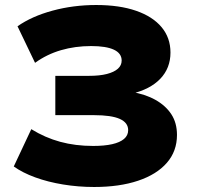

<svg xmlns="http://www.w3.org/2000/svg" viewBox="-20 -736 788 767"><path d="M356 11Q293 11 232 1Q171 -9 120.5 -27.5Q70 -46 35 -71L105 -220Q160 -186 220.5 -169.5Q281 -153 352 -153Q397 -153 428 -160Q459 -167 475.5 -181Q492 -195 492 -216Q492 -246 458.5 -261Q425 -276 355 -276H201V-433H335Q378 -433 407 -440.5Q436 -448 451 -461.5Q466 -475 466 -494Q466 -523 435 -537.5Q404 -552 344 -552Q280 -552 223.5 -535.5Q167 -519 120 -485L50 -631Q107 -671 190 -693.5Q273 -716 364 -716Q457 -716 523.5 -693Q590 -670 625.5 -627.5Q661 -585 661 -526Q661 -464 620.5 -421.5Q580 -379 504 -361V-369Q560 -360 601 -337Q642 -314 664.5 -279.5Q687 -245 687 -197Q687 -132 646.5 -85.5Q606 -39 531.5 -14Q457 11 356 11Z"/></svg>

Font: Nunito Sans 10pt Expanded Black
Style: Regular
Weight: 900
Width: 7
Designer: Vernon Adams
Foundry: Vernon Adams
Version: Version 3.101;gftools[0.9.27]